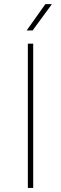

<svg xmlns="http://www.w3.org/2000/svg" viewBox="-20 -926 301 946"><path d="M143.6 -710.9V0H117.2V-710.9ZM111.3 -775.9 203.6 -905.8H235.8L140.6 -775.9Z"/></svg>

Font: Vazirmatn RD UI Thin
Style: Regular
Weight: 100
Designer: Saber Rastikerdar
Foundry: Saber Rastikerdar
Version: Version 33.003